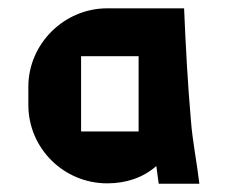

<svg xmlns="http://www.w3.org/2000/svg" viewBox="-20 -446 553 466"><path d="M240.2 -425.8C135.7 -425.8 48.8 -339.8 48.8 -235.4V-191.4C48.8 -85.9 134.8 -1 240.2 -1C284.2 -1 326.2 -13.7 359.4 -43L365.2 0H463.9C458 -50.8 447.3 -102.5 443.4 -153.3C435.5 -243.2 430.7 -335 426.8 -425.8ZM176.8 -309.6H316.4V-127H176.8Z"/></svg>

Font: DropForged
Style: Regular
Weight: 400
Designer: Antoine
Version: Version 1.0